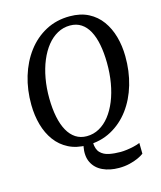

<svg xmlns="http://www.w3.org/2000/svg" viewBox="-135 -849 949 1135"><g transform="rotate(-15 339.5 -282.0)"><path d="M451.5 188.7Q394.9 188.7 352.2 168.5Q309.5 148.4 289.7 108.4Q269.9 68.3 281.1 9.3L340.6 3Q341.6 45.3 361.7 66Q381.8 86.7 414.3 93.3Q446.8 99.8 484.6 99.8Q500.8 99.8 522.7 97Q544.5 94.2 566.4 89.1Q588.4 84 604.8 77L605.8 142.9Q593.5 152.6 570.5 163.3Q547.6 174 517 181.3Q486.5 188.7 451.5 188.7ZM304 10Q239.1 10 190.9 -14.6Q142.7 -39.1 110.9 -82.4Q79 -125.7 63 -182.9Q47 -240 46.3 -305.2Q45.3 -397.3 69.7 -478.2Q94.2 -559.1 140.8 -621Q187.3 -682.8 253.1 -717.9Q318.8 -753 400.5 -753Q466.3 -753 514.5 -728.2Q562.7 -703.4 594.1 -659.9Q625.5 -616.4 641.2 -560.1Q656.9 -503.8 657.5 -440.5Q658.6 -348.5 634.7 -267.1Q610.9 -185.6 564.6 -123.4Q518.3 -61.2 452.4 -25.6Q386.6 10 304 10ZM316 -41.9Q357.2 -41.9 392.6 -61.5Q428 -81 456 -116.7Q484 -152.3 503.7 -200.8Q523.4 -249.3 533.4 -307.7Q543.4 -366 542.7 -430.7Q542 -492.8 532.3 -542.4Q522.6 -592.1 503.6 -627.3Q484.5 -662.4 455.8 -681.1Q427.1 -699.9 387.9 -699.9Q346.8 -699.9 311.2 -680.5Q275.6 -661.1 247.3 -625.9Q219.1 -590.7 198.9 -542.4Q178.8 -494.2 168.5 -436.3Q158.1 -378.5 158.8 -314.3Q159.5 -251.2 169.8 -200.8Q180 -150.5 199.9 -115Q219.7 -79.5 248.7 -60.7Q277.8 -41.9 316 -41.9Z"/></g></svg>

Font: Merriweather 7pt Light
Style: Italic
Weight: 300
Italic angle: -7.8°
Designer: Eben Sorkin
Foundry: Eben Sorkin
Version: Version 2.200;gftools[0.9.31]